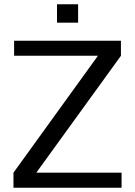

<svg xmlns="http://www.w3.org/2000/svg" viewBox="-20 -881 633 901"><path d="M43.2 0V-70.7L439.6 -619.3H46.2V-690H547.5V-619.3L150.4 -70.7H550.5V0ZM247.5 -774.6V-861H346.5V-774.6Z"/></svg>

Font: Mozilla Text ExtraLight
Style: Regular
Weight: 200
Designer: Studio DRAMA
Foundry: Studio DRAMA
Version: Version 1.000